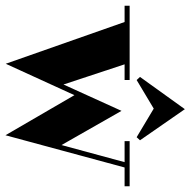

<svg xmlns="http://www.w3.org/2000/svg" viewBox="-22 -638 680 685"><g transform="rotate(90 317.5 -295.0)"><path d="M478 -400H553L492 -175L370 -389L276 -182L204 -400H260V-418H-5V-400H53L202 24L314 -221L457 25L572 -400H639V-418H478ZM249 -455 260 -443 362 -504 464 -443 475 -455 364 -615Z"/></g></svg>

Font: Purple Purse
Style: Regular
Weight: 400
Designer: Astigmatic (AOETI)
Foundry: Astigmatic (AOETI)
Version: Version 1.000